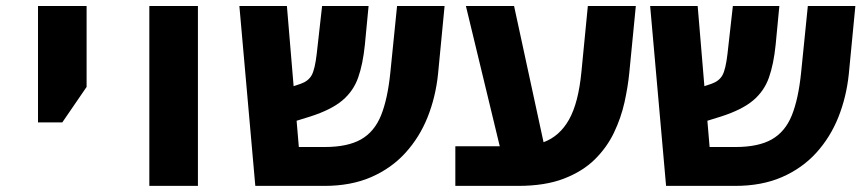

<svg xmlns="http://www.w3.org/2000/svg" viewBox="-20 -609 2840 629"><path d="M184.1 -208H104.5V-589.4H263.7V-324.2Z M628.4 0H469.2V-589.4H628.4Z M1042.5 0H816.4L764.2 -589.4H919.9L941.9 -326.7L965.3 -334.5Q990.2 -343.3 1001 -362.5Q1011.7 -381.8 1017.6 -432.6L1035.2 -589.4H1187.5L1175.3 -461.9Q1168.9 -398.9 1153.3 -354.7Q1137.7 -310.5 1101.6 -280Q1065.4 -249.5 997.1 -227.5L951.7 -213.4L959 -127.4H1043.9Q1118.7 -127.4 1162.6 -152.3Q1206.5 -177.2 1228.3 -231Q1250 -284.7 1258.8 -371.6L1280.8 -589.4H1436.5L1415 -366.2Q1407.2 -291.5 1380.9 -225.3Q1354.5 -159.2 1308.3 -108.4Q1262.2 -57.6 1196 -28.8Q1129.9 0 1042.5 0Z M1677.2 0H1471.7V-129.9H1617.2L1506.3 -589.4H1664.1L1760.7 -143.1Q1813.5 -162.6 1844.2 -217.3Q1875 -272 1884.8 -374L1905.8 -589.4H2063L2041.5 -369.6Q2037.1 -324.7 2025.9 -273.9Q2014.6 -223.1 1991.5 -174.6Q1968.3 -126 1928.5 -86.7Q1888.7 -47.4 1827.1 -23.7Q1765.6 0 1677.2 0Z M2388.2 0H2162.1L2109.9 -589.4H2265.6L2287.6 -326.7L2311 -334.5Q2335.9 -343.3 2346.7 -362.5Q2357.4 -381.8 2363.3 -432.6L2380.9 -589.4H2533.2L2521 -461.9Q2514.6 -398.9 2499 -354.7Q2483.4 -310.5 2447.3 -280Q2411.1 -249.5 2342.8 -227.5L2297.4 -213.4L2304.7 -127.4H2389.6Q2464.4 -127.4 2508.3 -152.3Q2552.2 -177.2 2574 -231Q2595.7 -284.7 2604.5 -371.6L2626.5 -589.4H2782.2L2760.7 -366.2Q2752.9 -291.5 2726.6 -225.3Q2700.2 -159.2 2654.1 -108.4Q2607.9 -57.6 2541.7 -28.8Q2475.6 0 2388.2 0Z"/></svg>

Font: Lunasima
Style: Bold
Weight: 700
Designer: The DocRepair Project, Monotype Design Team
Foundry: Google
Version: Version 2.009